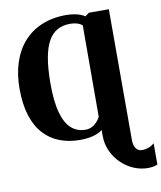

<svg xmlns="http://www.w3.org/2000/svg" viewBox="-105 -837 983 1170"><g transform="rotate(-10 387.0 -251.5)"><path d="M715 251.5Q670 251.5 627.2 233.2Q584.5 215 550.5 182Q516.5 149 496.5 105Q476.5 61 476.5 10V-26Q462.5 -14 440.8 -5.5Q419 3 392.5 7Q366 11 336.5 11Q268.5 11 211.8 -10.8Q155 -32.5 113.8 -77.5Q72.5 -122.5 50 -192.8Q27.5 -263 27.5 -360Q27.5 -448.5 51 -520.8Q74.5 -593 120 -645Q165.5 -697 232.5 -725.2Q299.5 -753.5 386.5 -753.5Q416.5 -753.5 446.5 -746.8Q476.5 -740 500 -725L523.5 -743H647.5V66.5Q647.5 99 660.8 118.2Q674 137.5 699 137.5Q720 137.5 739.2 130.2Q758.5 123 774.5 109V240.5Q766.5 244.5 751 248Q735.5 251.5 715 251.5ZM381 -44.5Q400 -44.5 417 -52Q434 -59.5 448.2 -73.8Q462.5 -88 473 -107.5L474 -674Q462.5 -683 450.5 -687.8Q438.5 -692.5 425.2 -694.5Q412 -696.5 397.5 -696.5Q353 -696.5 319.5 -677.8Q286 -659 263.8 -619.2Q241.5 -579.5 230.2 -516Q219 -452.5 218.5 -362.5Q218 -247.5 237.8 -177.2Q257.5 -107 294 -75.8Q330.5 -44.5 381 -44.5Z"/></g></svg>

Font: Merriweather 48pt Black
Style: Regular
Weight: 900
Version: Version 2.100